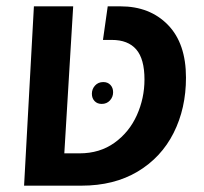

<svg xmlns="http://www.w3.org/2000/svg" viewBox="-20 -586 645 606"><path d="M87 -566H211L183 -102H231Q295 -102 341.5 -135.5Q388 -169 412 -222.5Q436 -276 436 -335Q436 -400 410 -430Q384 -460 333 -460H305L320 -566H360Q453 -566 510 -507.5Q567 -449 567 -341Q567 -244 528 -166.5Q489 -89 414.5 -44.5Q340 0 237 0H56ZM337 -295Q337 -309 328.5 -318Q320 -327 306 -327Q290 -327 280 -316Q270 -305 270 -290Q270 -276 278.5 -267Q287 -258 301 -258Q317 -258 327 -269Q337 -280 337 -295Z"/></svg>

Font: FiraGO Medium
Style: Italic
Weight: 500
Italic angle: -8°
Designer: bBox Type GmbH
Foundry: bBox Type GmbH
Version: Version 1.001